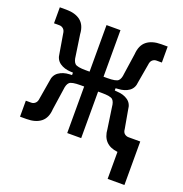

<svg xmlns="http://www.w3.org/2000/svg" viewBox="-120 -627 825 865"><g transform="rotate(20 293.0 -194.5)"><path d="M21.5 3.4V-73.2H47.4Q58.1 -73.2 66.4 -80.8Q74.7 -88.4 76.2 -103.5L91.3 -193.4Q93.8 -221.7 114.5 -236.3Q135.3 -251 166.5 -252.4L177.7 -252.9V-264.6L166.5 -265.1Q135.3 -266.6 114.5 -281.2Q93.8 -295.9 91.3 -324.2L76.2 -414.1Q74.7 -429.7 66.4 -437Q58.1 -444.3 47.4 -444.3H21.5V-521H52.2Q96.2 -521 121.3 -501Q146.5 -481 148.9 -438.5L163.6 -338.9Q166 -314 176.5 -304.2Q187 -294.4 228 -294.4H246.6V-517.6H313.5V-294.4H331.5Q373 -294.4 383.5 -304.2Q394 -314 396 -338.9L410.6 -438.5Q413.6 -481 438.7 -501Q463.9 -521 507.8 -521H538.6V-444.3H512.7Q502 -444.3 493.7 -437Q485.4 -429.7 483.9 -414.1L468.3 -324.2Q466.3 -295.9 445.8 -281.2Q425.3 -266.6 393.6 -265.1L382.3 -264.2V-253.4L393.6 -252.4Q425.3 -251 445.8 -236.3Q466.3 -221.7 468.3 -193.4L483.9 -105.5Q484.9 -90.3 493.4 -83.5Q502 -76.7 512.7 -76.7H568.8V131.8H488.3V2.4Q415.5 -5.9 410.6 -79.1L396 -178.7Q394 -203.6 383.5 -213.4Q373 -223.1 331.5 -223.1H313.5V0H246.6V-223.1H228Q187 -223.1 176.5 -213.4Q166 -203.6 163.6 -178.7L148.9 -79.1Q146.5 -36.6 121.3 -16.6Q96.2 3.4 52.2 3.4Z"/></g></svg>

Font: Cascadia Code PL SemiLight
Style: Regular
Weight: 350
Monospace: yes
Designer: Aaron Bell
Foundry: Saja Typeworks
Version: Version 2404.023; ttfautohint (v1.8.4)